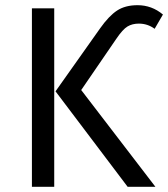

<svg xmlns="http://www.w3.org/2000/svg" viewBox="-20 -720 648 740"><path d="M472 0 194 -368 366 -611Q400 -659 431.5 -679.5Q463 -700 510 -700Q565 -700 608 -664L576 -609Q549 -629 515 -629Q490 -629 471.5 -618Q453 -607 428 -570L293 -373L579 0ZM189 -688V0H103V-688Z"/></svg>

Font: FiraGO Book
Style: Regular
Weight: 350
Designer: bBox Type
Foundry: bBox Type GmbH
Version: Version 1.001;PS 001.001;hotconv 1.0.88;makeotf.lib2.5.64775